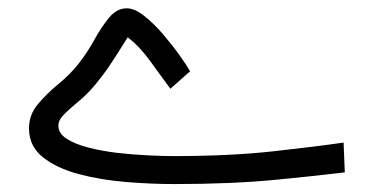

<svg xmlns="http://www.w3.org/2000/svg" viewBox="-20 -453 920 472"><path d="M407.2 -69.3Q546.4 -69.3 652.1 -81.1Q757.8 -92.8 824.7 -102.5L827.6 -29.3Q765.6 -21.5 657 -11Q548.3 -0.5 408.2 -0.5Q351.6 -0.5 289.6 -5.6Q227.5 -10.7 173.3 -25.1Q119.1 -39.6 85.2 -66.7Q51.3 -93.8 51.3 -137.2Q51.3 -170.9 73.2 -197Q95.2 -223.1 123.8 -246.6Q152.3 -270 172.4 -295.4Q193.4 -321.8 211.2 -354Q229 -386.2 248 -409.4Q267.1 -432.6 291.5 -432.6Q311 -432.6 334.7 -413.8Q358.4 -395 381.3 -368.2Q404.3 -341.3 422.1 -316.2Q439.9 -291 447.3 -277.8L398.9 -234.9Q376 -265.6 349.9 -302Q323.7 -338.4 293.9 -361.3Q278.8 -337.4 267.6 -319.6Q256.3 -301.8 244.4 -284.4Q232.4 -267.1 213.9 -244.6Q194.8 -221.7 173.8 -204.3Q152.8 -187 138.2 -172.6Q123.5 -158.2 123.5 -144Q123.5 -125 144 -111.8Q164.6 -98.6 197.8 -90.1Q231 -81.5 269.3 -77.1Q307.6 -72.8 344.2 -71Q380.9 -69.3 407.2 -69.3Z"/></svg>

Font: Vazirmatn FD NL Light
Style: Regular
Weight: 300
Designer: Saber Rastikerdar
Foundry: Saber Rastikerdar
Version: Version 33.003